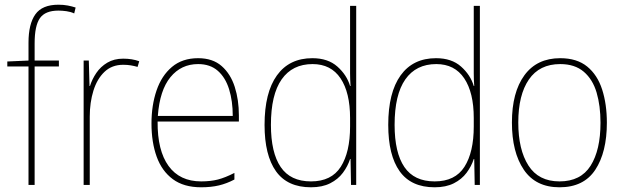

<svg xmlns="http://www.w3.org/2000/svg" viewBox="-20 -851 2651 815"><path d="M230 -569H127V-66H101V-569H11V-590L101 -594V-670Q101 -749 130 -790Q159 -831 228 -831Q250 -831 268 -827.5Q286 -824 301 -819L295 -794Q280 -801 262 -803.5Q244 -806 228 -806Q172 -806 149.5 -774Q127 -742 127 -667V-594H230Z M503 -602Q541 -602 571 -591L564 -567Q550 -571 535.5 -573.5Q521 -576 503 -576Q455 -576 423.5 -546Q392 -516 376.5 -466Q361 -416 361 -356V-66H335V-594H357L360 -486H362Q371 -515 389 -541.5Q407 -568 435.5 -585Q464 -602 503 -602Z M821 -604Q883 -604 921 -570.5Q959 -537 976.5 -482Q994 -427 994 -361V-335H649Q648 -212 695.5 -146.5Q743 -81 834 -81Q874 -81 905 -89Q936 -97 975 -117V-89Q943 -72 909.5 -64Q876 -56 834 -56Q760 -56 713.5 -90.5Q667 -125 645 -186Q623 -247 623 -327Q623 -404 644.5 -467Q666 -530 710 -567Q754 -604 821 -604ZM821 -579Q749 -579 703.5 -523.5Q658 -468 650 -359H968Q968 -422 952.5 -472Q937 -522 904.5 -550.5Q872 -579 821 -579Z M1300 -56Q1200 -56 1151.5 -124Q1103 -192 1103 -321Q1103 -458 1155.5 -531Q1208 -604 1306 -604Q1372 -604 1412 -568.5Q1452 -533 1466 -486H1468Q1466 -514 1466 -540Q1466 -566 1466 -592V-826H1492V-66H1470L1468 -176H1466Q1456 -145 1435.5 -117.5Q1415 -90 1381.5 -73Q1348 -56 1300 -56ZM1300 -81Q1387 -81 1426.5 -143Q1466 -205 1466 -314V-350Q1466 -458 1425.5 -518.5Q1385 -579 1307 -579Q1221 -579 1175.5 -514Q1130 -449 1130 -321Q1130 -203 1171.5 -142Q1213 -81 1300 -81Z M1825 -56Q1725 -56 1676.5 -124Q1628 -192 1628 -321Q1628 -458 1680.5 -531Q1733 -604 1831 -604Q1897 -604 1937 -568.5Q1977 -533 1991 -486H1993Q1991 -514 1991 -540Q1991 -566 1991 -592V-826H2017V-66H1995L1993 -176H1991Q1981 -145 1960.5 -117.5Q1940 -90 1906.5 -73Q1873 -56 1825 -56ZM1825 -81Q1912 -81 1951.5 -143Q1991 -205 1991 -314V-350Q1991 -458 1950.5 -518.5Q1910 -579 1832 -579Q1746 -579 1700.5 -514Q1655 -449 1655 -321Q1655 -203 1696.5 -142Q1738 -81 1825 -81Z M2556 -330Q2556 -205 2507 -130.5Q2458 -56 2355 -56Q2254 -56 2203.5 -130.5Q2153 -205 2153 -331Q2153 -459 2206 -531.5Q2259 -604 2358 -604Q2429 -604 2472.5 -568.5Q2516 -533 2536 -471Q2556 -409 2556 -330ZM2180 -331Q2180 -216 2223 -148.5Q2266 -81 2355 -81Q2445 -81 2487 -147.5Q2529 -214 2529 -330Q2529 -402 2512.5 -458Q2496 -514 2458 -546.5Q2420 -579 2358 -579Q2270 -579 2225 -513.5Q2180 -448 2180 -331Z"/></svg>

Font: Noto Sans Malayalam UI SemiCondensed Thin
Style: Regular
Weight: 100
Width: 4
Designer: Jelle Bosma - Monotype Design Team
Foundry: Monotype Imaging Inc.
Version: Version 2.104; ttfautohint (v1.8.4.7-5d5b)